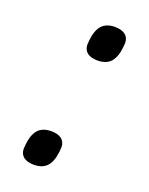

<svg xmlns="http://www.w3.org/2000/svg" viewBox="-109 -587 511 659"><g transform="rotate(20 146.5 -258.0)"><path d="M179 -399C224 -399 238 -427 244 -454C246 -464 248 -479 248 -488C248 -514 229 -528 197 -528C152 -528 138 -500 132 -473C130 -463 128 -448 128 -439C128 -413 147 -399 179 -399ZM96 12C141 12 155 -16 161 -43C163 -53 165 -68 165 -77C165 -103 146 -117 114 -117C69 -117 55 -89 49 -62C47 -52 45 -37 45 -28C45 -2 64 12 96 12Z"/></g></svg>

Font: LVC Sans
Style: Italic
Weight: 400
Italic angle: -11.31°
Designer: Mike Abbink, Paul van der Laan, Pieter van Rosmalen
Foundry: Bold Monday
Version: Version 3.0